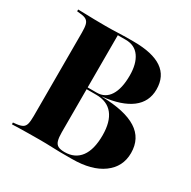

<svg xmlns="http://www.w3.org/2000/svg" viewBox="-133 -699 822 827"><g transform="rotate(30 278.0 -285.5)"><path d="M267.7 0Q252.4 0 225.4 -1.2Q198.4 -2.4 164.5 -2.4Q135.5 -2.4 109.3 -2Q83.1 -1.6 62.1 -1.2Q41.1 -0.8 27.4 0V-8.9L42.7 -10.5Q63.7 -12.9 73.8 -19Q83.9 -25 87.5 -38.7Q91.1 -52.4 91.1 -78.2V-492.7Q91.1 -518.5 87.5 -532.3Q83.9 -546 73.8 -552.4Q63.7 -558.9 42.7 -560.5L27.4 -562.1V-571Q41.1 -571 62.1 -570.2Q83.1 -569.4 109.3 -569Q135.5 -568.5 164.5 -568.5Q198.4 -568.5 225.4 -569.8Q252.4 -571 267.7 -571H303.2Q397.6 -571 444.8 -538.7Q491.9 -506.5 491.9 -441.1Q491.9 -379.8 444 -343.5Q396 -307.3 304.8 -297.6V-296.8Q419.4 -294.4 476.6 -258.1Q533.9 -221.8 533.9 -149.2Q533.9 -80.6 478.6 -40.3Q423.4 0 325.8 0ZM283.1 -9.7Q334.7 -9.7 362.1 -46.4Q389.5 -83.1 389.5 -154Q389.5 -221 361.3 -256.5Q333.1 -291.9 278.2 -291.9H191.9V-300.8H275.8Q317.7 -300.8 339.9 -335.9Q362.1 -371 362.1 -435.5Q362.1 -493.5 338.7 -527Q315.3 -560.5 270.2 -560.5H230.6V-78.2Q230.6 -51.6 235.1 -36.7Q239.5 -21.8 250.8 -15.7Q262.1 -9.7 283.1 -9.7Z"/></g></svg>

Font: Playfair 144pt SemiCondensed ExtraBold
Style: Regular
Weight: 800
Width: 4
Designer: Claus Eggers Sørensen
Foundry: Claus Eggers Sørensen
Version: Version 2.203